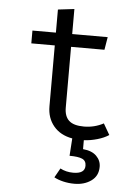

<svg xmlns="http://www.w3.org/2000/svg" viewBox="-59 -702 719 986"><g transform="rotate(5 300.0 -209.0)"><path d="M484 140Q484 187 448.5 212.5Q413 238 362 238Q332 238 304.5 231.5Q277 225 257 214L284 166Q314 182 351 182Q411 182 411 141Q411 115 390 106Q369 97 325 97L331 7Q269 -4 234.5 -45.5Q200 -87 200 -147V-461H79V-527H200V-646L284 -656V-527H467L456 -461H284V-148Q284 -103 308 -81Q332 -59 385 -59Q439 -59 486 -84L519 -27Q495 -11 460.5 -1Q426 9 391 11V57Q437 61 460.5 84.5Q484 108 484 140Z"/></g></svg>

Font: Fira Mono
Style: Regular
Weight: 400
Designer: Carrois Corporate & Edenspiekermann AG
Foundry: Carrois Corporate GbR & Edenspiekermann AG
Version: Version 3.206